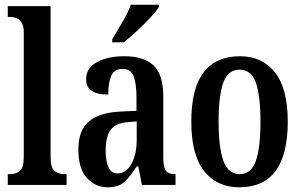

<svg xmlns="http://www.w3.org/2000/svg" viewBox="-20 -786 1282 816"><path d="M13 0V-46H23Q49 -46 65 -60Q81 -74 81 -119V-649Q81 -677 71.5 -691Q62 -705 48.5 -709.5Q35 -714 23 -714H13V-760H195V-119Q195 -74 211 -60Q227 -46 254 -46H263V0Z M437 10Q386 10 349.5 -29.5Q313 -69 313 -151Q313 -232 358 -270Q403 -308 494 -312L560 -315V-373Q560 -430 548 -461.5Q536 -493 500 -493Q465 -493 452.5 -463.5Q440 -434 440 -384Q346 -384 346 -449Q346 -497 392 -522Q438 -547 509 -547Q591 -547 632.5 -508Q674 -469 674 -375V-117Q674 -76 684.5 -61Q695 -46 723 -46H726V0H583L568 -79H561Q535 -38 510 -14Q485 10 437 10ZM479 -49Q516 -49 538.5 -89.5Q561 -130 561 -191V-270L523 -267Q470 -263 449.5 -233Q429 -203 429 -146Q429 -101 441 -75Q453 -49 479 -49ZM457 -619Q477 -654 500.5 -693Q524 -732 536 -766H655V-756Q645 -739 619.5 -711.5Q594 -684 563 -655.5Q532 -627 506 -606H457Z M997 10Q902 10 847.5 -59Q793 -128 793 -269Q793 -410 845.5 -478.5Q898 -547 1000 -547Q1094 -547 1148.5 -478.5Q1203 -410 1203 -269Q1203 10 997 10ZM999 -46Q1048 -46 1067.5 -102.5Q1087 -159 1087 -269Q1087 -379 1067.5 -434.5Q1048 -490 998 -490Q949 -490 929 -434.5Q909 -379 909 -269Q909 -159 929.5 -102.5Q950 -46 999 -46Z"/></svg>

Font: Noto Serif Tamil ExtraCondensed SemiBold
Style: Regular
Weight: 600
Width: 2
Designer: Indian Type Foundry, Tom Grace, and the Monotype Design Team
Foundry: Monotype Imaging Inc.
Version: Version 2.004; ttfautohint (v1.8.4.7-5d5b)